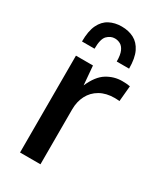

<svg xmlns="http://www.w3.org/2000/svg" viewBox="-190 -831 775 907"><g transform="rotate(30 197.5 -378.0)"><path d="M77.6 0V-528.3H170.4L179.2 -424.8Q206.1 -486.3 244.6 -510Q283.2 -533.7 327.1 -533.7Q338.9 -533.7 349.4 -533Q359.9 -532.2 370.6 -530.3L362.8 -445.3Q356 -445.8 349.4 -446.3Q342.8 -446.8 336.9 -446.8Q290 -446.8 256.8 -427.7Q223.6 -408.7 206.3 -375.2Q189 -341.8 189 -299.3V0ZM68.8 -600.6Q68.8 -657.7 85.2 -691.7Q101.6 -725.6 130.6 -740.7Q159.7 -755.9 196.8 -755.9Q234.9 -755.9 263.7 -740.7Q292.5 -725.6 309.1 -691.7Q325.7 -657.7 325.7 -600.6H258.3Q258.3 -636.7 249.5 -656.2Q240.7 -675.8 226.8 -683.3Q212.9 -690.9 196.8 -690.9Q173.8 -690.9 155.5 -672.6Q137.2 -654.3 137.2 -600.6Z"/></g></svg>

Font: Comme Medium
Style: Regular
Weight: 500
Version: Version 1.000;gftools[0.9.27]